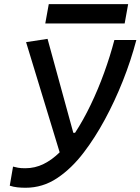

<svg xmlns="http://www.w3.org/2000/svg" viewBox="-20 -883 668 913"><path d="M101.6 9.8Q81.1 9.8 62.7 7.8Q44.4 5.9 26.4 0L42 -90.8Q53.2 -87.9 65.9 -85.4Q78.6 -83 100.1 -83Q146.5 -83 187 -103Q227.5 -123 263.7 -158.7L104 -682.6L206.1 -698.2L328.6 -251.5H336.9Q376.5 -312 411.6 -385.3Q446.8 -458.5 475.3 -537.4Q503.9 -616.2 523.9 -692.9H628.4Q602.5 -594.7 564 -497.8Q525.4 -400.9 478.3 -314Q431.2 -227.1 378.9 -158.7Q320.8 -82 252 -36.1Q183.1 9.8 101.6 9.8ZM195.3 -771.5 211.9 -863.3H589.4L572.8 -771.5Z"/></svg>

Font: Cascadia Mono PL
Style: Italic
Weight: 400
Italic angle: -10°
Monospace: yes
Designer: Aaron Bell
Foundry: Saja Typeworks
Version: Version 2404.023; ttfautohint (v1.8.4)